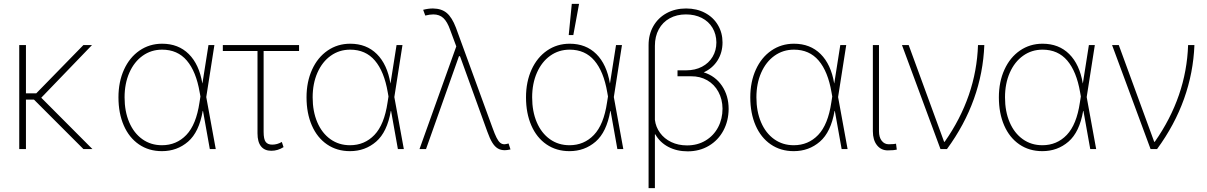

<svg xmlns="http://www.w3.org/2000/svg" viewBox="-20 -760 6155 979"><path d="M112.3 -284.2H165L405.3 -530.3H449.2L190.4 -261.7L451.2 0H405.3L153.3 -252H112.3V0H78.1V-530.3H112.3Z M584 -263.7Q584 -342.8 612.3 -405Q640.6 -467.3 691.4 -502.2Q742.2 -537.1 806.6 -537.1Q889.6 -537.1 942.6 -484.4Q995.6 -431.6 1011.7 -335H1012.2L1043 -530.3H1073.2L1031.7 -265.1L1080.1 0H1049.8L1015.1 -194.3H1013.7Q995.1 -86.4 939 -37.8Q882.8 10.7 805.7 10.7Q738.8 10.7 688.5 -23.7Q638.2 -58.1 611.1 -120.4Q584 -182.6 584 -263.7ZM805.7 -19.5Q879.9 -19.5 930.2 -72Q980.5 -124.5 997.1 -237.3L1002 -268.1L998 -290Q980 -395.5 932.6 -451.2Q885.3 -506.8 806.6 -506.8Q751 -506.8 707.5 -475.8Q664.1 -444.8 639.6 -389.4Q615.2 -334 615.2 -263.7Q615.2 -191.9 638.9 -136.5Q662.6 -81.1 705.8 -50.3Q749 -19.5 805.7 -19.5Z M1504.9 -500H1324.2V-87.9Q1324.2 -50.3 1334.7 -36.4Q1345.2 -22.5 1368.2 -22.5Q1393.1 -22.5 1417 -36.1L1425.8 -9.8Q1396.5 8.8 1363.3 8.8Q1329.1 8.8 1311 -13.7Q1293 -36.1 1293 -80.1V-500H1116.2V-530.3H1504.9Z M1543 -263.7Q1543 -342.8 1571.3 -405Q1599.6 -467.3 1650.4 -502.2Q1701.2 -537.1 1765.6 -537.1Q1848.6 -537.1 1901.6 -484.4Q1954.6 -431.6 1970.7 -335H1971.2L2002 -530.3H2032.2L1990.7 -265.1L2039.1 0H2008.8L1974.1 -194.3H1972.7Q1954.1 -86.4 1897.9 -37.8Q1841.8 10.7 1764.6 10.7Q1697.8 10.7 1647.5 -23.7Q1597.2 -58.1 1570.1 -120.4Q1543 -182.6 1543 -263.7ZM1764.6 -19.5Q1838.9 -19.5 1889.2 -72Q1939.5 -124.5 1956.1 -237.3L1960.9 -268.1L1957 -290Q1939 -395.5 1891.6 -451.2Q1844.2 -506.8 1765.6 -506.8Q1710 -506.8 1666.5 -475.8Q1623 -444.8 1598.6 -389.4Q1574.2 -334 1574.2 -263.7Q1574.2 -191.9 1597.9 -136.5Q1621.6 -81.1 1664.8 -50.3Q1708 -19.5 1764.6 -19.5Z M2464.8 -88.9 2330.1 -460.9 2325.2 -473.6H2320.3L2152.3 0H2119.1L2306.6 -523.4L2275.4 -607.4Q2260.7 -649.4 2240.7 -668Q2220.7 -686.5 2189.5 -686.5Q2171.9 -686.5 2148.4 -680.7L2137.7 -710Q2163.6 -716.8 2187.5 -716.8Q2231.4 -716.3 2258.1 -693.8Q2284.7 -671.4 2304.7 -619.1L2491.2 -108.4Q2502.9 -75.7 2512 -57.9Q2521 -40 2530.3 -32.2Q2539.6 -24.4 2551.8 -24.4Q2557.6 -24.4 2573.2 -28.3L2583 2Q2565.4 5.9 2553.7 5.9Q2533.2 5.9 2518.1 -3.2Q2502.9 -12.2 2490.2 -32.7Q2477.5 -53.2 2464.8 -88.9Z M2662.1 -263.7Q2662.1 -342.8 2690.4 -405Q2718.8 -467.3 2769.5 -502.2Q2820.3 -537.1 2884.8 -537.1Q2967.8 -537.1 3020.8 -484.4Q3073.7 -431.6 3089.8 -335H3090.3L3121.1 -530.3H3151.4L3109.9 -265.1L3158.2 0H3127.9L3093.3 -194.3H3091.8Q3073.2 -86.4 3017.1 -37.8Q2960.9 10.7 2883.8 10.7Q2816.9 10.7 2766.6 -23.7Q2716.3 -58.1 2689.2 -120.4Q2662.1 -182.6 2662.1 -263.7ZM2883.8 -19.5Q2958 -19.5 3008.3 -72Q3058.6 -124.5 3075.2 -237.3L3080.1 -268.1L3076.2 -290Q3058.1 -395.5 3010.7 -451.2Q2963.4 -506.8 2884.8 -506.8Q2829.1 -506.8 2785.6 -475.8Q2742.2 -444.8 2717.8 -389.4Q2693.4 -334 2693.4 -263.7Q2693.4 -191.9 2717 -136.5Q2740.7 -81.1 2783.9 -50.3Q2827.1 -19.5 2883.8 -19.5ZM2895.5 -740.2H2932.6L2903.3 -581.1H2879.9Z M3664.1 -543.9Q3664.1 -492.2 3638.9 -452.1Q3613.8 -412.1 3568.4 -391.1Q3627.4 -372.6 3661.4 -322.3Q3695.3 -272 3695.3 -204.1Q3694.8 -143.6 3668.5 -94.2Q3642.1 -44.9 3594.5 -16.6Q3546.9 11.7 3486.3 11.7Q3431.2 11.7 3387.9 -11Q3344.7 -33.7 3321.3 -75.2L3319.3 -74.7V199.2H3287.1V-530.3Q3287.1 -584.5 3311.5 -627Q3335.9 -669.4 3379.4 -693.1Q3422.9 -716.8 3478.5 -716.8Q3532.7 -716.8 3575 -694.3Q3617.2 -671.9 3640.6 -632.3Q3664.1 -592.8 3664.1 -543.9ZM3483.4 -18.6Q3536.6 -18.6 3577.9 -43.5Q3619.1 -68.4 3641.6 -111.1Q3664.1 -153.8 3664.1 -206.1Q3663.6 -253.9 3643.1 -291.7Q3622.6 -329.6 3586.2 -350.6Q3549.8 -371.6 3502.9 -371.1H3434.6V-401.4H3478.5Q3524.4 -401.4 3559.3 -419.7Q3594.2 -438 3613.5 -470.5Q3632.8 -502.9 3632.8 -543.9Q3632.3 -585.9 3612.8 -618.4Q3593.3 -650.9 3558.1 -668.7Q3522.9 -686.5 3477.5 -686.5Q3430.7 -686.5 3394.8 -666.7Q3358.9 -647 3339.1 -610.6Q3319.3 -574.2 3319.3 -526.4V-148.9Q3323.7 -112.3 3345.5 -82.5Q3367.2 -52.7 3402.8 -35.6Q3438.5 -18.6 3483.4 -18.6Z M3805.7 -263.7Q3805.7 -342.8 3834 -405Q3862.3 -467.3 3913.1 -502.2Q3963.9 -537.1 4028.3 -537.1Q4111.3 -537.1 4164.3 -484.4Q4217.3 -431.6 4233.4 -335H4233.9L4264.6 -530.3H4294.9L4253.4 -265.1L4301.8 0H4271.5L4236.8 -194.3H4235.4Q4216.8 -86.4 4160.6 -37.8Q4104.5 10.7 4027.3 10.7Q3960.4 10.7 3910.2 -23.7Q3859.9 -58.1 3832.8 -120.4Q3805.7 -182.6 3805.7 -263.7ZM4027.3 -19.5Q4101.6 -19.5 4151.9 -72Q4202.1 -124.5 4218.8 -237.3L4223.6 -268.1L4219.7 -290Q4201.7 -395.5 4154.3 -451.2Q4106.9 -506.8 4028.3 -506.8Q3972.7 -506.8 3929.2 -475.8Q3885.7 -444.8 3861.3 -389.4Q3836.9 -334 3836.9 -263.7Q3836.9 -191.9 3860.6 -136.5Q3884.3 -81.1 3927.5 -50.3Q3970.7 -19.5 4027.3 -19.5Z M4461.9 -530.3V-90.8Q4461.9 -60.1 4475.8 -42.2Q4489.7 -24.4 4511.7 -24.4Q4525.4 -24.4 4536.1 -25.4Q4546.9 -26.4 4548.8 -27.3L4552.7 2.9Q4547.9 4.4 4535.6 5.6Q4523.4 6.8 4506.8 6.8Q4472.7 6.8 4451.7 -19.5Q4430.7 -45.9 4430.7 -90.8V-530.3Z M4579.1 -530.3H4613.3L4793.9 -37.1H4796.9Q4958 -267.1 4966.8 -530.3H4999Q4993.7 -389.2 4946 -255.9Q4898.4 -122.6 4808.6 0H4775.4Z M5073.2 -263.7Q5073.2 -342.8 5101.6 -405Q5129.9 -467.3 5180.7 -502.2Q5231.4 -537.1 5295.9 -537.1Q5378.9 -537.1 5431.9 -484.4Q5484.9 -431.6 5501 -335H5501.5L5532.2 -530.3H5562.5L5521 -265.1L5569.3 0H5539.1L5504.4 -194.3H5502.9Q5484.4 -86.4 5428.2 -37.8Q5372.1 10.7 5294.9 10.7Q5228 10.7 5177.7 -23.7Q5127.4 -58.1 5100.3 -120.4Q5073.2 -182.6 5073.2 -263.7ZM5294.9 -19.5Q5369.1 -19.5 5419.4 -72Q5469.7 -124.5 5486.3 -237.3L5491.2 -268.1L5487.3 -290Q5469.2 -395.5 5421.9 -451.2Q5374.5 -506.8 5295.9 -506.8Q5240.2 -506.8 5196.8 -475.8Q5153.3 -444.8 5128.9 -389.4Q5104.5 -334 5104.5 -263.7Q5104.5 -191.9 5128.2 -136.5Q5151.9 -81.1 5195.1 -50.3Q5238.3 -19.5 5294.9 -19.5Z M5650.4 -530.3H5684.6L5865.2 -37.1H5868.2Q6029.3 -267.1 6038.1 -530.3H6070.3Q6064.9 -389.2 6017.3 -255.9Q5969.7 -122.6 5879.9 0H5846.7Z"/></svg>

Font: Pretendard JP Thin
Style: Regular
Weight: 100
Designer: Base glyphs from Inter by Rasmus Andersson; Hangeul glyphs from Noto Sans CJK(Source Han Sans) by Jang Soo-young and Kan
Foundry: Kil Hyung-jin
Version: Version 1.309